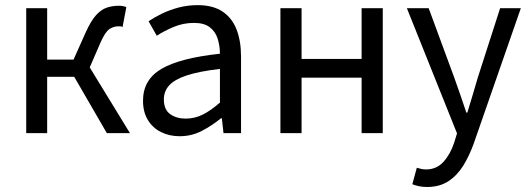

<svg xmlns="http://www.w3.org/2000/svg" viewBox="-20 -518 2058 747"><path d="M82 0V-486.1H163.5V-286.1H266.1L314.4 -394.1Q334.2 -437.4 353.6 -458.9Q373 -480.5 394.7 -488Q416.3 -495.6 442.7 -495.6Q459.5 -495.6 471.5 -490.1L456.9 -413Q452.9 -415 449.3 -415.4Q445.7 -415.7 440.7 -415.7Q422.1 -415.7 405.7 -404.8Q389.3 -393.8 370.6 -351.5L329.1 -255.7L485.6 0H395.7L268.8 -219.1H163.5V0Z M679.3 12Q638.6 12 606.2 -4.3Q573.8 -20.5 555.1 -51.5Q536.4 -82.4 536.4 -126.2Q536.4 -208 608.4 -250.2Q680.4 -292.3 835.7 -309Q835.5 -339.5 827 -367Q818.5 -394.6 796.5 -411.7Q774.4 -428.9 734.9 -428.9Q693.1 -428.9 656.1 -413.4Q619 -397.9 589.9 -379L558 -435.4Q580.3 -450.4 610 -464.9Q639.7 -479.4 674.9 -488.7Q710.1 -498 749.1 -498Q808.2 -498 845.4 -473.3Q882.6 -448.6 900.2 -403.6Q917.8 -358.6 917.8 -297.7V0H849.5L843.1 -57.9H839.8Q804.7 -29.1 764.8 -8.5Q724.9 12 679.3 12ZM702.2 -56.5Q737.6 -56.5 769.1 -72.3Q800.6 -88.1 835.7 -118.9V-249.9Q754 -240.4 706.3 -224.5Q658.6 -208.6 638 -185.6Q617.5 -162.7 617.5 -131.5Q617.5 -91.2 642.3 -73.8Q667.1 -56.5 702.2 -56.5Z M1071 0V-486.1H1153.3V-288.8H1386.9V-486.1H1469.2V0H1386.9V-215.9H1153.3V0Z M1641.3 209.5Q1624.5 209.5 1610.3 206.5Q1596.2 203.5 1584.2 198.8L1601.6 134.7Q1611.1 137.7 1620.1 139.5Q1629.1 141.2 1637.4 141.2Q1678.7 141.2 1705.6 111.4Q1732.4 81.6 1747 36.9L1758.1 1L1563 -486.1H1647.8L1747 -217Q1758.6 -185.5 1770.7 -149.9Q1782.8 -114.3 1794.3 -80H1798.3Q1808.9 -113.5 1819.2 -149.2Q1829.6 -184.8 1839.2 -217L1925.8 -486.1H2006.4L1823.3 40Q1806.1 88.1 1782.3 126.5Q1758.5 165 1724.2 187.2Q1690 209.5 1641.3 209.5Z"/></svg>

Font: Source Sans 3 Variable
Style: Regular
Weight: 200
Designer: Paul D. Hunt
Foundry: Adobe Systems Incorporated
Version: Version 3.026